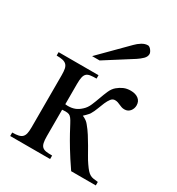

<svg xmlns="http://www.w3.org/2000/svg" viewBox="-165 -784 816 887"><g transform="rotate(30 243.0 -340.5)"><path d="M348.1 0Q314 -49.8 292 -86.2Q270 -122.6 256.3 -147.7Q242.7 -172.9 234.6 -188.2Q226.6 -203.6 220.2 -211.9Q213.9 -220.2 206.8 -223.1Q199.7 -226.1 187.5 -226.1Q185.1 -226.1 181.9 -225.8Q178.7 -225.6 176.3 -225.6Q173.3 -225.1 169.9 -225.1V-84.5Q169.9 -62 172.9 -49.1Q175.8 -36.1 183.1 -29.3Q190.4 -22.5 203.1 -20.5Q215.8 -18.6 235.8 -18.6V0H22.9V-18.6Q43 -18.6 55.7 -21.5Q68.4 -24.4 75.7 -31.7Q83 -39.1 85.7 -51.8Q88.4 -64.5 88.4 -84.5V-362.8Q88.4 -382.8 85.7 -395.8Q83 -408.7 75.7 -416Q68.4 -423.3 55.7 -426.3Q43 -429.2 22.9 -429.2V-447.3H235.8V-429.2Q215.8 -429.2 203.1 -427.2Q190.4 -425.3 183.1 -418.5Q175.8 -411.6 172.9 -398.4Q169.9 -385.3 169.9 -362.8V-254.4Q172.9 -253.9 175.8 -253.9Q178.2 -253.4 180.7 -253.4H185.5Q204.6 -253.4 220.7 -259.5Q236.8 -265.6 252.4 -280.3Q267.6 -293.9 276.6 -315.2Q285.6 -336.4 293.5 -358.6Q301.3 -380.9 310.3 -401.4Q319.3 -421.9 334 -434.1Q348.6 -446.3 364.5 -453.1Q380.4 -460 401.4 -460Q426.8 -460 442.4 -448Q458 -436 458 -414.1Q458 -405.8 455.3 -397.9Q452.6 -390.1 447.5 -383.8Q442.4 -377.4 435.1 -373.8Q427.7 -370.1 418 -370.1Q408.7 -370.1 401.9 -372.6Q395 -375 388.7 -377.9Q382.3 -380.9 375.5 -383.3Q368.7 -385.7 359.9 -385.7Q347.7 -385.7 339.1 -374.8Q330.6 -363.8 323.5 -347.4Q316.4 -331.1 309.6 -312.3Q302.7 -293.5 293.5 -278.3Q291.5 -274.4 287.1 -269.8Q282.7 -265.1 278.3 -260.3Q272.9 -254.9 266.6 -249Q272 -247.1 277.8 -243.7Q283.2 -240.7 289.3 -236.1Q295.4 -231.4 301.3 -224.1Q316.9 -205.6 330.6 -184.1Q344.2 -162.6 356.4 -141.6Q368.7 -120.6 379.4 -101.3Q390.1 -82 400.4 -67.4Q412.1 -50.3 420.4 -41.3Q428.7 -32.2 437 -27.6Q445.3 -22.9 455.1 -21.5Q464.8 -20 479.5 -18.6V0ZM391.1 -649.4Q391.1 -635.3 378.7 -623Q366.2 -610.8 350.6 -600.6L206.1 -508.8H166L304.7 -648.4Q317.4 -661.6 333.3 -671.4Q349.1 -681.2 365.2 -681.2Q369.1 -681.2 373.5 -678.2Q377.9 -675.3 381.8 -670.4Q385.7 -665.5 388.4 -659.9Q391.1 -654.3 391.1 -649.4Z"/></g></svg>

Font: Doulos SIL
Style: Regular
Weight: 400
Designer: Walt Agee, Victor Gaultney, Peter Martin, Debbi Hosken
Foundry: SIL International
Version: Version 4.110; 2011; Maintenance release